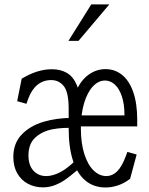

<svg xmlns="http://www.w3.org/2000/svg" viewBox="-20 -818 660 850"><path d="M39 -123.5Q39 -184 76.5 -222.8Q114 -261.5 172.8 -278.8Q231.5 -296 298 -296L311.5 -251Q257.5 -254.5 211.8 -245.5Q166 -236.5 136 -208.8Q106 -181 106 -130Q106 -86 128.2 -62.2Q150.5 -38.5 184.5 -38.5Q213.5 -38.5 246.8 -55.8Q280 -73 318 -111.5L333 -73.5Q316.5 -60 316.5 -60Q290.5 -38 270.5 -23.8Q250.5 -9.5 224.8 1Q199 11.5 170 11.5Q133.5 11.5 103.5 -4.5Q73.5 -20.5 56.2 -51Q39 -81.5 39 -123.5ZM336 -343V-250H284V-337.5Q284 -409 262.8 -436.2Q241.5 -463.5 206.5 -463.5Q171.5 -463.5 145.8 -442.5Q120 -421.5 105.5 -382L97 -358.5L56 -370L76 -469.5Q109.5 -490 143.2 -500.8Q177 -511.5 209.5 -511.5Q248.5 -511.5 276.5 -495Q304.5 -478.5 320.2 -441Q336 -403.5 336 -343ZM284 -250 296.5 -302Q296.5 -366 316.8 -413.8Q337 -461.5 371.5 -486.8Q406 -512 447.5 -512Q488 -512 519.8 -487Q551.5 -462 569.5 -411.5Q587.5 -361 587.5 -287V-258.5H306.5V-307H555L531 -288V-309.5Q531 -358 519.2 -392.2Q507.5 -426.5 488 -444Q468.5 -461.5 445 -461.5Q415.5 -461.5 391 -435.2Q366.5 -409 352.2 -361Q338 -313 338 -250Q338 -184.5 353.2 -136.5Q368.5 -88.5 394.2 -63.5Q420 -38.5 451 -38.5Q477 -38.5 498 -58.8Q519 -79 536.5 -125.5L544 -145.5L585 -134L556 -26.5Q531 -7 503 2.5Q475 12 447.5 12Q395 12 358.5 -18.2Q322 -48.5 303 -107Q284 -165.5 284 -250ZM464 -798.5H384L283 -637H327.5Z"/></svg>

Font: Monaspace Xenon Var ExtraLight
Style: Regular
Weight: 200
Designer: Riley Cran and the Lettermatic Team
Version: Version 1.200 (Monaspace Xenon Var)